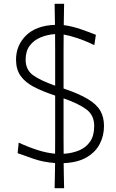

<svg xmlns="http://www.w3.org/2000/svg" viewBox="-20 -845 610 1006"><path d="M266.1 141.1Q267.1 106.9 267.6 74Q268.1 41 268.6 9.3Q208.5 4.9 158 -12.2Q107.4 -29.3 72.3 -42.5L78.1 -97.7Q127.4 -74.7 176 -59.1Q224.6 -43.5 268.6 -39.6Q269 -79.1 269 -118.4Q269 -157.7 269 -197.3V-344.2Q203.6 -365.7 157.7 -389.6Q111.8 -413.6 87.9 -447.5Q64 -481.4 64 -532.7Q64 -606.9 116.2 -658.9Q168.5 -710.9 268.1 -714.8Q267.6 -741.7 267.1 -769.3Q266.6 -796.9 266.1 -825.2H315.9Q315.4 -796.4 314.9 -768.3Q314.5 -740.2 314 -713.4Q358.4 -707.5 404.1 -691.7Q449.7 -675.8 482.4 -662.6L474.1 -608.4Q426.3 -631.8 384.5 -645.5Q342.8 -659.2 313.5 -664.1Q313 -619.6 313 -575.7Q313 -531.7 313 -487.3V-381.3Q393.6 -354 439.7 -326.4Q485.8 -298.8 505.4 -265.1Q524.9 -231.4 524.9 -185.1Q524.9 -133.3 502.4 -90.3Q480 -47.4 433.3 -20.3Q386.7 6.8 313.5 9.8Q314 41.5 314.5 74.2Q314.9 106.9 315.9 141.1ZM114.3 -532.7Q114.3 -480.5 151.4 -452.4Q188.5 -424.3 269 -396V-487.3Q269 -532.2 269 -576.7Q269 -621.1 268.6 -666.5Q227.5 -663.6 192.4 -648.9Q157.2 -634.3 135.7 -605.7Q114.3 -577.1 114.3 -532.7ZM313 -197.3Q313 -157.2 313 -117.9Q313 -78.6 313.5 -39.1Q358.4 -42 394.8 -57.1Q431.2 -72.3 452.4 -103.5Q473.6 -134.8 473.6 -185.5Q473.6 -242.2 431.2 -272.9Q388.7 -303.7 313 -329.6Z"/></svg>

Font: Pinar-FD Light
Style: Regular
Weight: 300
Designer: Amin Abedi
Version: Version 2.000